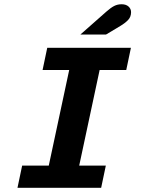

<svg xmlns="http://www.w3.org/2000/svg" viewBox="-20 -896 672 916"><path d="M63.4 0 85.7 -106.1H212.7L310.1 -561.9H183.1L205.4 -668H604.6L582.3 -561.9H455.3L357.9 -106.1H484.9L462.6 0ZM363.5 -731.2 487.7 -840.8Q508.7 -859.3 524.7 -867.5Q540.8 -875.7 560.2 -875.7Q581.1 -875.7 593.2 -864.9Q605.3 -854 605.3 -837.8Q605.3 -815.4 590.9 -800.4Q576.4 -785.4 554.1 -772.2L485.7 -731.2Z"/></svg>

Font: Atkinson Hyperlegible Mono ExtraLight
Style: Italic
Weight: 200
Italic angle: -12°
Monospace: yes
Designer: Elliott Scott, Megan Eiswerth, Linus Boman, Theodore Petrosky, Letters from Sweden
Foundry: Applied Design Works, Letters from Sweden
Version: Version 2.001